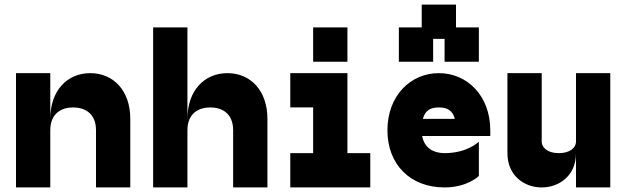

<svg xmlns="http://www.w3.org/2000/svg" viewBox="-20 -820 2740 840"><path d="M375 -500C275 -500 200 -425 200 -300V-500H50V0H200V-250C200 -325 250 -350 300 -350C350 -350 400 -325 400 -250V0H550V-300C550 -425 475 -500 375 -500Z M1000 -250V0H1150V-300C1150 -425 1075 -500 975 -500C875 -500 800 -425 800 -300V-700H650V0H800V-250C800 -325 850 -350 900 -350C950 -350 1000 -325 1000 -250Z M1250 0H1600V-150H1500V-500H1250V-350H1350V-150H1250ZM1350 -550H1500V-700H1350Z M1725 -700V-550H1875V-650H1925V-550H2075V-700H1975V-800H1825V-700ZM1675 -250C1675 -100 1775 0 1925 0C2025 0 2075 -50 2075 -50V-200C2075 -200 2025 -150 1925 -150C1881 -150 1837 -169 1827 -225H2125V-250C2125 -400 2025 -500 1900 -500C1775 -500 1675 -400 1675 -250ZM1830 -300C1840 -337 1863 -350 1900 -350C1937 -350 1960 -337 1970 -300Z M2350 0C2425 0 2500 -50 2500 -150V0H2650V-500H2500V-200C2500 -175 2475 -150 2425 -150C2375 -150 2350 -175 2350 -200V-500H2200V-150C2200 -50 2275 0 2350 0Z"/></svg>

Font: LS-VG5000 Bold
Style: Regular
Weight: 400
Designer: Justin Bihan, 2021
Foundry: Justin Bihan, 2021
Version: Version 1.000;Glyphs 3.1.2 (3151)